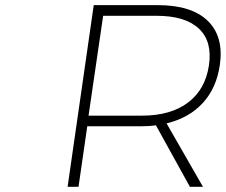

<svg xmlns="http://www.w3.org/2000/svg" viewBox="-20 -719 869 739"><path d="M240.2 0 340.8 -699.2H587.9Q717.3 -699.2 779.5 -638.9Q841.8 -578.6 826.2 -469.2Q813.5 -380.4 760.7 -322.8Q708 -265.1 621.1 -244.1L761.2 0H710.9L580.1 -236.8Q554.7 -232.9 521 -232.9H315.9L282.2 0ZM320.8 -273.9H526.9Q636.7 -273.9 703.6 -324.2Q770.5 -374.5 784.2 -467.8Q797.9 -559.6 745.4 -608.9Q692.9 -658.2 583 -658.2H377Z"/></svg>

Font: Trueno UltraLight
Style: Italic
Weight: 250
Designer: Julieta Ulanovsky
Foundry: Julieta Ulanovsky
Version: Version 3.001b | FøM Fix